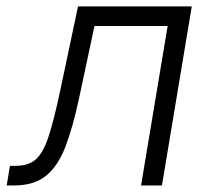

<svg xmlns="http://www.w3.org/2000/svg" viewBox="-36 -565 643 585"><path d="M-15.6 0 -5.7 -59.7H11.4Q50.4 -59.7 73.2 -79.5Q95.9 -99.4 112.2 -149.7Q128.6 -199.9 147.7 -290.1L201.7 -545.5H548.3L457.4 0H393.8L474.8 -485.8H251.8L205.6 -268.8Q186.8 -180 164.2 -120.2Q141.7 -60.4 105.1 -30.2Q68.5 0 7.1 0Z"/></svg>

Font: Inter UI Light
Style: Italic
Weight: 300
Italic angle: 9.39999°
Designer: Rasmus Andersson
Foundry: rsms
Version: 3.2;8d6f07862